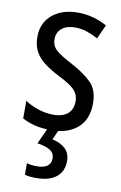

<svg xmlns="http://www.w3.org/2000/svg" viewBox="-89 -597 558 888"><g transform="rotate(10 190.5 -153.5)"><path d="M345 -145Q345 -70 299.5 -30Q254 10 175 10Q131 10 97.5 1.5Q64 -7 39 -21V-104Q63 -87 99.5 -74.5Q136 -62 173 -62Q218 -62 241 -83Q264 -104 264 -141Q264 -172 243 -194Q222 -216 167 -243Q128 -263 99 -284.5Q70 -306 54 -334.5Q38 -363 38 -405Q38 -470 84 -508.5Q130 -547 204 -547Q242 -547 276 -537.5Q310 -528 341 -511L311 -445Q286 -459 259 -468Q232 -477 203 -477Q163 -477 140.5 -458Q118 -439 118 -408Q118 -376 140.5 -356Q163 -336 219 -307Q277 -276 311 -242Q345 -208 345 -145ZM273 138Q273 187 240 213.5Q207 240 146 240Q111 240 92 234V180Q112 186 138 186Q205 186 205 138Q205 112 183 99Q161 86 124 81L161 0H212L189 51Q228 59 250.5 80.5Q273 102 273 138Z"/></g></svg>

Font: Noto Sans Tamil Condensed
Style: Regular
Weight: 400
Width: 3
Designer: Jelle Bosma - Monotype Design Team
Foundry: Monotype Imaging Inc.
Version: Version 2.004; ttfautohint (v1.8.4.7-5d5b)